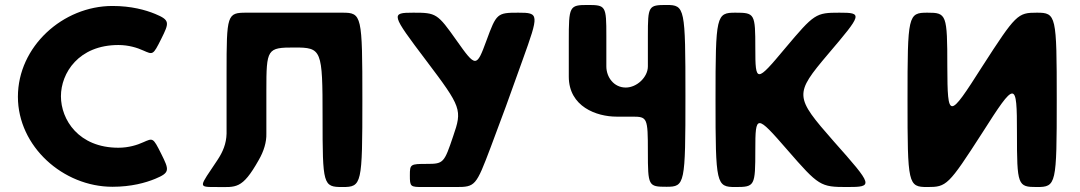

<svg xmlns="http://www.w3.org/2000/svg" viewBox="-20 -753 4344 772"><path d="M456 -159C296 -159 225 -272 225 -366C225 -459 296 -572 456 -572C497 -572 532 -561 556 -550C595 -533 595 -530 628 -596C661 -662 664 -672 604 -697C565 -713 508 -729 432 -729C233 -729 52 -566 52 -364C52 -164 234 -2 432 -2C508 -2 565 -18 604 -34C664 -59 661 -69 628 -135C595 -201 595 -198 556 -181C532 -170 497 -159 456 -159Z M1051 -216V-389C1051 -557 1054 -562 1164 -562C1274 -562 1277 -554 1277 -281C1277 -9 1279 -1 1357 -1C1435 -1 1437 -11 1437 -352C1437 -692 1435 -702 1357 -702H1277H1051H971C893 -702 891 -695 891 -459V-216C890 -175 876 -142 854 -109C781 1 773 -1 851 -1C929 -1 953 10 1020 -109C1041 -145 1052 -182 1051 -216Z M1694 -509C1836 -321 1839 -312 1802 -205C1766 -98 1763 -94 1697 -94C1630 -94 1628 -93 1628 -48C1628 -2 1630 -1 1681 -1H1733H1813C1891 -1 1894 -5 1953 -161C2011 -316 2015 -326 2081 -511C2148 -697 2148 -702 2064 -702C1979 -702 1976 -699 1936 -590C1896 -481 1893 -481 1816 -590C1739 -699 1734 -702 1642 -702C1550 -702 1552 -697 1694 -509Z M2660 -733C2587 -733 2585 -729 2585 -609V-486C2585 -443 2541 -401 2496 -401C2448 -401 2418 -443 2418 -486V-609C2418 -729 2416 -733 2343 -733C2269 -733 2267 -728 2267 -589V-445C2267 -324 2379 -284 2459 -284H2522C2583 -284 2585 -280 2585 -143C2585 -5 2587 -2 2660 -2C2734 -2 2736 -12 2736 -367C2736 -722 2734 -733 2660 -733Z M3332 -185C3174 -365 3173 -374 3310 -536C3447 -697 3449 -702 3355 -702C3260 -702 3254 -698 3137 -559C3021 -420 3017 -420 3017 -559C3017 -698 3015 -702 2937 -702C2860 -702 2857 -692 2857 -352C2857 -11 2860 -1 2937 -1C3015 -1 3017 -5 3017 -150C3017 -294 3021 -294 3146 -150C3272 -5 3279 -1 3386 -1C3493 -1 3491 -6 3332 -185Z M3929 -218C4064 -430 4069 -430 4069 -218C4069 -7 4072 -1 4149 -1C4227 -1 4229 -11 4229 -352C4229 -692 4227 -702 4149 -702C4072 -702 4065 -696 3929 -485C3794 -273 3790 -273 3789 -485C3789 -696 3786 -702 3709 -702C3631 -702 3629 -692 3629 -352C3629 -11 3631 -1 3709 -1C3786 -1 3793 -7 3929 -218Z"/></svg>

Font: Hussar Print
Style: Bold
Weight: 700
Foundry: Cannot Into Space Fonts
Version: Version 2.00